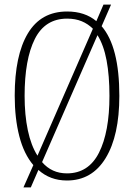

<svg xmlns="http://www.w3.org/2000/svg" viewBox="-20 -775 583 835"><path d="M125 -57Q84 -105 64 -182.5Q44 -260 44 -359Q44 -534 101 -629.5Q158 -725 272 -725Q349 -725 399 -683L430 -755H463L422 -661Q499 -572 499 -358Q499 -185 439.5 -87.5Q380 10 271 10Q198 10 147 -36L114 40H82ZM384 -650Q363 -671 335.5 -682.5Q308 -694 272 -694Q176 -694 131.5 -605.5Q87 -517 87 -358Q87 -275 101 -208.5Q115 -142 143 -98ZM271 -21Q365 -21 410.5 -111Q456 -201 456 -358Q456 -446 443.5 -512.5Q431 -579 404 -622L163 -70Q205 -21 271 -21Z"/></svg>

Font: Noto Serif Hebrew ExtraCondensed ExtraLight
Style: Regular
Weight: 200
Width: 2
Designer: Monotype Design Team
Foundry: Monotype Imaging Inc.
Version: Version 2.004; ttfautohint (v1.8.4.7-5d5b)